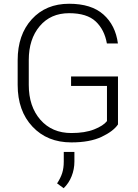

<svg xmlns="http://www.w3.org/2000/svg" viewBox="-20 -741 727 1013"><path d="M602.5 -84.5Q578.6 -48.8 516.6 -19.3Q454.6 10.3 356.4 10.3Q229.5 10.3 151.4 -72.8Q73.2 -155.8 73.2 -293V-423.3Q73.2 -557.6 147.7 -639.4Q222.2 -721.2 344.7 -721.2Q461.9 -721.2 525.6 -664.6Q589.4 -607.9 602.1 -511.7H543.9Q531.2 -584.5 484.9 -627.9Q438.5 -671.4 344.7 -671.4Q247.1 -671.4 189.5 -603Q131.8 -534.7 131.8 -424.3V-293Q131.8 -179.2 193.1 -109.1Q254.4 -39.1 356.4 -39.1Q428.2 -39.1 476.8 -58.3Q525.4 -77.6 544.4 -102.1V-287.6H355V-337.4H602.5ZM372.6 110.8Q372.6 151.9 357.9 188.7Q343.3 225.6 315.9 252L281.2 226.6Q299.8 198.2 308.1 172.1Q316.4 146 316.4 111.8V60.5H372.6Z"/></svg>

Font: Roboto Web
Style: Light
Weight: 300
Designer: Google
Version: Version 1.200310; 2013